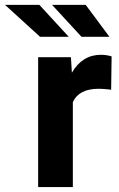

<svg xmlns="http://www.w3.org/2000/svg" viewBox="-101 -761 485 781"><path d="M0 0ZM351.1 -396Q322.3 -399.9 300.3 -399.9Q220.2 -399.9 195.3 -345.7V0H54.2V-528.3H187.5L191.4 -465.3Q233.9 -538.1 309.1 -538.1Q332.5 -538.1 353 -531.7ZM178.7 -611.3H62L-80.6 -741.2H59.1ZM344.2 -611.3H230.5L110.8 -741.2H247.6Z"/></svg>

Font: Roboto
Style: Bold
Weight: 700
Designer: Google
Version: Version 2.134; 2016; ttfautohint (v1.6)